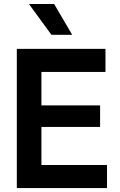

<svg xmlns="http://www.w3.org/2000/svg" viewBox="-20 -955 610 975"><path d="M65.4 -707H515.6V-589.8H190.4V-419.9H488.3V-310.5H190.4V-117.2H523.4V0H65.4ZM127 -934.6H254.9L346.7 -778.3H241.2Z"/></svg>

Font: Wanted Sans SemiBold
Style: Regular
Weight: 600
Designer: Original Design by Kil Hyung-jin and Kang Hanbin, Wanted Lab, Inc; Hangeul from Source Han Sans by Jang Soo-young and Ka
Foundry: Wanted Lab, Inc.
Version: Version 1.003